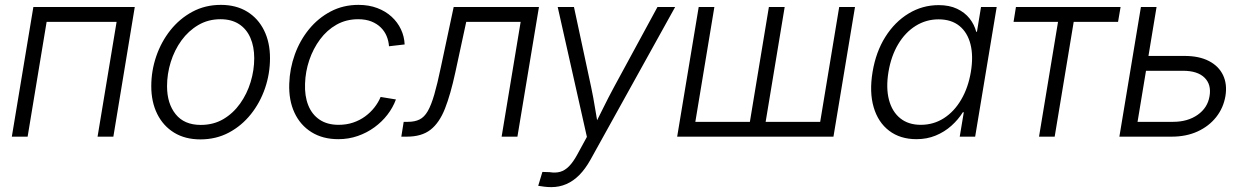

<svg xmlns="http://www.w3.org/2000/svg" viewBox="-20 -558 5083 784"><path d="M530.3 -529.3 442.9 0H378.4L456.1 -468.8H170.4L92.8 0H28.3L116.2 -529.3Z M798.3 11.2Q736.3 11.2 691.4 -16.1Q646.5 -43.5 622.1 -92.5Q597.7 -141.6 597.7 -206.1Q597.7 -268.6 617.9 -327.9Q638.2 -387.2 675.8 -434.6Q713.4 -481.9 765.6 -510Q817.9 -538.1 881.8 -538.1Q943.8 -538.1 988.8 -510.7Q1033.7 -483.4 1058.1 -434.3Q1082.5 -385.3 1082.5 -320.3Q1082.5 -257.3 1062.3 -198Q1042 -138.7 1004.4 -91.6Q966.8 -44.4 914.6 -16.6Q862.3 11.2 798.3 11.2ZM799.8 -47.9Q851.6 -47.9 891.8 -71.5Q932.1 -95.2 960.4 -135Q988.8 -174.8 1003.4 -223.1Q1018.1 -271.5 1018.1 -320.3Q1018.1 -367.7 1002.4 -403.6Q986.8 -439.5 956.1 -459.5Q925.3 -479.5 880.4 -479.5Q830.1 -479.5 789.8 -455.8Q749.5 -432.1 720.9 -392.8Q692.4 -353.5 677.2 -304.7Q662.1 -255.9 662.1 -206.1Q662.1 -135.3 697.3 -91.6Q732.4 -47.9 799.8 -47.9Z M1361.3 10.3Q1297.9 10.3 1252 -18.3Q1206.1 -46.9 1182.4 -97.9Q1158.7 -148.9 1161.1 -216.3Q1163.1 -277.8 1183.8 -335.4Q1204.6 -393.1 1241.9 -438.7Q1279.3 -484.4 1330.3 -511.2Q1381.3 -538.1 1443.8 -538.1Q1486.3 -538.1 1520.5 -525.1Q1554.7 -512.2 1579.1 -489.7Q1603.5 -467.3 1617.2 -438.2Q1630.9 -409.2 1632.3 -376.5L1568.4 -369.1Q1566.9 -391.1 1558.6 -410.9Q1550.3 -430.7 1534.7 -446Q1519 -461.4 1496.1 -470.5Q1473.1 -479.5 1442.4 -479.5Q1393.6 -479.5 1354.2 -457.3Q1314.9 -435.1 1286.9 -397.2Q1258.8 -359.4 1242.9 -312.5Q1227.1 -265.6 1225.6 -216.3Q1223.6 -166.5 1238.5 -128.7Q1253.4 -90.8 1284.7 -69.6Q1315.9 -48.3 1362.8 -48.3Q1394.5 -48.3 1421.6 -57.4Q1448.7 -66.4 1470.7 -82.5Q1492.7 -98.6 1508.8 -119.1Q1524.9 -139.6 1534.2 -162.1L1596.7 -151.9Q1584.5 -118.7 1562 -89.6Q1539.6 -60.5 1508.8 -38.1Q1478 -15.6 1440.7 -2.7Q1403.3 10.3 1361.3 10.3Z M1618.7 0 1628.4 -60.5H1645.5Q1673.8 -60.5 1693.1 -70.1Q1712.4 -79.6 1726.6 -104Q1740.7 -128.4 1753.4 -172.1Q1766.1 -215.8 1780.3 -284.2L1832.5 -529.3H2180.7L2092.8 0H2028.3L2106 -468.8H1883.8L1839.4 -263.2Q1819.8 -172.4 1796.9 -114.3Q1773.9 -56.2 1737.8 -28.1Q1701.7 0 1641.6 0Z M2177.7 200.7 2194.8 144 2224.6 145Q2248 148.9 2267.3 143.6Q2286.6 138.2 2303.7 120.8Q2320.8 103.5 2337.9 71.8L2376.5 1L2257.3 -529.3H2323.7L2394 -201.7Q2402.8 -160.2 2409.4 -118.9Q2416 -77.6 2423.3 -37.1H2403.3Q2423.8 -77.6 2444.1 -118.9Q2464.4 -160.2 2486.8 -201.7L2664.6 -529.3H2736.8L2391.1 94.2Q2370.1 131.8 2345.7 156.5Q2321.3 181.2 2292.7 193.6Q2264.2 206.1 2231.4 206.1Q2215.8 206.1 2202.4 204.3Q2189 202.6 2177.7 200.7Z M2833 -529.3H2897L2819.3 -60.5H3042L3119.6 -529.3H3184.1L3106.4 -60.5H3329.1L3406.7 -529.3H3471.2L3383.3 0H2745.1Z M3722.2 10.3Q3655.8 10.3 3610.6 -24.2Q3565.4 -58.6 3547.4 -120.4Q3529.3 -182.1 3543 -264.2Q3556.6 -346.2 3595.2 -407.5Q3633.8 -468.8 3690.2 -502.9Q3746.6 -537.1 3813 -537.1Q3856.4 -537.1 3887.9 -522.2Q3919.4 -507.3 3939 -482.7Q3958.5 -458 3966.3 -428.2H3969.2L3985.8 -529.3H4049.8L3961.9 0H3898.9L3915.5 -99.6H3911.6Q3892.6 -69.3 3864.7 -44.4Q3836.9 -19.5 3801 -4.6Q3765.1 10.3 3722.2 10.3ZM3739.7 -48.3Q3792 -48.3 3834.2 -75.4Q3876.5 -102.5 3905 -151.4Q3933.6 -200.2 3944.3 -264.2Q3955.1 -328.6 3942.9 -377Q3930.7 -425.3 3897.7 -452.1Q3864.7 -479 3812.5 -479Q3761.7 -479 3719 -452.4Q3676.3 -425.8 3647.5 -377.4Q3618.7 -329.1 3607.9 -264.2Q3597.2 -199.2 3609.9 -150.6Q3622.6 -102.1 3655.8 -75.2Q3689 -48.3 3739.7 -48.3Z M4222.7 0 4300.3 -468.8H4118.7L4128.4 -529.3H4555.7L4545.4 -468.8H4364.3L4286.6 0Z M4658.7 -329.6H4816.9Q4876.5 -329.6 4916.5 -308.8Q4956.5 -288.1 4974.1 -251.2Q4991.7 -214.4 4983.9 -166Q4975.6 -117.2 4946 -79.8Q4916.5 -42.5 4870.1 -21.2Q4823.7 0 4764.6 0H4550.8L4638.7 -529.3H4702.6L4625 -60.5H4770Q4829.6 -60.5 4870.4 -89.1Q4911.1 -117.7 4918.9 -165Q4927.2 -212.4 4898.7 -240.7Q4870.1 -269 4810.5 -269H4648.4Z"/></svg>

Font: Inter 24pt Light
Style: Italic
Weight: 300
Italic angle: -9.3988°
Designer: Rasmus Andersson
Foundry: rsms
Version: Version 4.001;git-66647c0bb